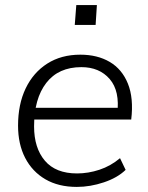

<svg xmlns="http://www.w3.org/2000/svg" viewBox="-20 -728 582 755"><path d="M474 -60Q442 -29 388.5 -11Q335 7 282 7Q210 7 158.5 -23Q107 -53 79 -107Q51 -161 51 -234Q51 -318 81 -380.5Q111 -443 166 -478Q221 -513 296 -513Q363 -513 411.5 -484.5Q460 -456 483 -399Q506 -342 496 -258H105L107 -304H465L441 -281Q452 -370 411.5 -417Q371 -464 300 -464Q210 -464 162 -402Q114 -340 114 -231Q114 -146 156.5 -96Q199 -46 283 -46Q327 -46 371 -60.5Q415 -75 452 -106ZM280 -708H361L356 -630H274Z"/></svg>

Font: Muli Light
Style: Italic
Weight: 300
Italic angle: -4.541°
Designer: Vernon Adams
Foundry: Vernon Adams
Version: Version 2.100; ttfautohint (v1.8.1.43-b0c9)